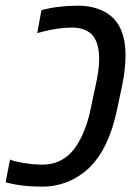

<svg xmlns="http://www.w3.org/2000/svg" viewBox="-54 -660 490 689"><path d="M99.1 9.8Q61 9.8 27.6 5.9Q-5.9 2 -33.7 -5.9L-18.1 -87.4Q-16.1 -86.4 -13.4 -85.7Q-10.7 -85 -7.8 -83.5Q10.3 -78.1 40 -73.7Q69.8 -69.3 100.1 -69.3Q131.3 -69.3 157.5 -81.3Q183.6 -93.3 201.7 -112.8Q224.6 -137.7 242.4 -177.2Q260.3 -216.8 270 -263.2L289.6 -355.5Q295.4 -381.8 298.6 -405Q301.8 -428.2 301.8 -447.8Q301.8 -474.6 296.6 -495.4Q291.5 -516.1 280.3 -530.8Q268.6 -545.4 249.5 -553.2Q230.5 -561 204.1 -561Q178.2 -561 151.9 -557.1Q125.5 -553.2 95.2 -545.4Q89.8 -543.9 86.2 -543Q82.5 -542 79.6 -541L94.7 -623.5Q124 -631.8 158.4 -635.7Q192.9 -639.6 225.1 -639.6Q266.6 -639.6 299.3 -627.7Q332 -615.7 352.5 -594.7Q368.7 -578.6 378.4 -557.1Q388.2 -535.6 392.6 -510.3Q396.5 -486.3 396.5 -462.9Q396.5 -439 393.6 -411.1Q390.6 -383.3 384.3 -353L364.7 -260.7Q356 -221.2 343.8 -186.5Q331.5 -151.9 314.5 -121.1Q297.9 -91.8 274.7 -66.7Q251.5 -41.5 222.2 -24.4Q197.3 -8.8 165.3 0.5Q133.3 9.8 99.1 9.8Z"/></svg>

Font: Open Sans SemiCondensed Medium
Style: Italic
Weight: 500
Width: 4
Italic angle: -12°
Designer: Monotype Design Team
Foundry: Monotype Imaging Inc.
Version: Version 3.000